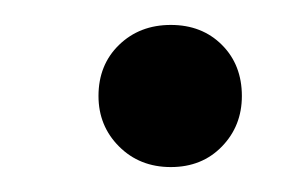

<svg xmlns="http://www.w3.org/2000/svg" viewBox="-20 -419 240 154"><path d="M117 -285Q92 -285 75.5 -301.5Q59 -318 59 -342Q59 -367 75.5 -383Q92 -399 117 -399Q142 -399 158 -383Q174 -367 174 -342Q174 -318 158 -301.5Q142 -285 117 -285Z"/></svg>

Font: DM Sans 16pt
Style: Italic
Weight: 400
Italic angle: -10°
Version: Version 4.004;gftools[0.9.30]